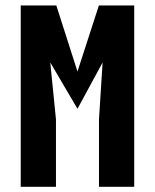

<svg xmlns="http://www.w3.org/2000/svg" viewBox="-20 -721 598 741"><path d="M60 0H196V-260L174 -480L279 -301L376 -480L362 -260V0H498V-700H362V-701L279 -445L197 -701V-700H60Z"/></svg>

Font: Pescante Normal
Style: Regular
Weight: 400
Designer: Ariel Martín Pérez
Foundry: Tunera Type Foundry
Version: Version 1.000;FEAKit 1.0